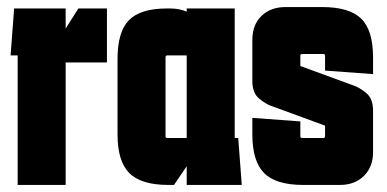

<svg xmlns="http://www.w3.org/2000/svg" viewBox="-20 -524 1097 544"><path d="M30 0V-367H10L20 -500H166V-443L202 -500H283V-347H166V0Z M457 0Q380 0 346.5 -33.5Q313 -67 313 -143V-357Q313 -434 345.5 -467Q378 -500 453 -500H462Q488 -500 509 -491V-500H645V-133H655L665 0H509V-53L473 0ZM454 -367Q449 -367 449 -362V-138Q449 -133 454 -133H509V-367Z M695 -190 831 -180V-138Q831 -133 836 -133H896Q901 -133 901 -138V-168L751 -223Q735 -228 715 -244Q695 -260 695 -294V-411Q695 -454 721 -479Q747 -504 789 -504H893Q970 -504 1003.5 -471Q1037 -438 1037 -361V-314L901 -324V-366Q901 -371 896 -371H836Q831 -371 831 -366V-337L981 -282Q997 -277 1017 -261Q1037 -245 1037 -211V-93Q1037 -51 1011 -25.5Q985 0 943 0H839Q762 0 728.5 -33.5Q695 -67 695 -143Z"/></svg>

Font: Karantina
Style: Bold
Weight: 700
Designer: Rony Koch
Foundry: Rony Koch
Version: Version 1.000; ttfautohint (v1.8.3)